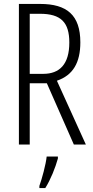

<svg xmlns="http://www.w3.org/2000/svg" viewBox="-20 -734 473 975"><path d="M184 -714H76V0H131V-311H218L355 0H416L269 -324C351 -352 388 -416 388 -519C388 -658 319 -714 184 -714ZM183 -664C289 -664 332 -621 332 -518C332 -407 282 -359 200 -359H131V-664ZM274 71V61H217C213 101 193 174 180 210V221H210C237 178 261 118 274 71Z"/></svg>

Font: Noto Sans Lao Looped ExtraCondensed Light
Style: Regular
Weight: 300
Width: 2
Designer: Mark Frömberg, Ben Mitchell
Foundry: The Fontpad Ltd
Version: Version 1.002